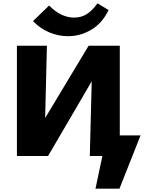

<svg xmlns="http://www.w3.org/2000/svg" viewBox="-20 -931 859 1146"><path d="M657 0V-123H819L739 0ZM550 195 617 -123H819L693 195ZM157 0V-73L509 -658H606V-580L267 0ZM81 0V-658H260L244 0ZM516 0 533 -658H695V0ZM387 -715Q327 -715 272.5 -738.5Q218 -762 177 -805L273 -898Q311 -860 348 -843Q385 -826 422 -826Q465 -826 497.5 -846.5Q530 -867 562 -911L628 -871Q591 -793 525.5 -754Q460 -715 387 -715Z"/></svg>

Font: Ysabeau SC Black
Style: Regular
Weight: 900
Designer: Christian Thalmann (Catharsis Fonts)
Version: Version 2.001;gftools[0.9.30]; featfreeze: smcp